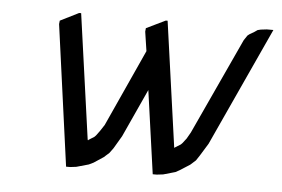

<svg xmlns="http://www.w3.org/2000/svg" viewBox="-38 -462 753 513"><g transform="rotate(5 338.0 -206.0)"><path d="M104 -377.9 105 -387.2 154.8 -412.1H160.2L207 -77.1L208 -75.2L210 -77.1L224.1 -85.9L228 -89.8L237.8 -103L249 -120.1L342.8 -326.2L335 -377.9L335.9 -387.2L387.2 -412.1H392.1L439 -77.1L439.9 -75.2L441.9 -77.1L456.1 -85.9L460 -89.8L470.2 -103L480 -120.1L599.1 -377.9L607.9 -391.1L612.8 -395L626 -402.8L633.8 -408.2L642.1 -410.2L658.2 -412.1H675.8L529.8 -94.2L508.8 -60.1L500 -46.9L485.8 -34.2L459 -17.1L448.2 -11.2L416 -2L398.9 0H388.2L356.9 -223.1L297.9 -94.2L277.8 -60.1L268.1 -46.9L253.9 -34.2L228 -17.1L215.8 -11.2L183.1 -2L167 0H155.8Z"/></g></svg>

Font: Petahja
Style: Italic
Weight: 400
Designer: T. Christopher White
Version: Version 1.1